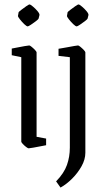

<svg xmlns="http://www.w3.org/2000/svg" viewBox="-20 -660 464 866"><path d="M64 -605Q65 -607 76 -615.5Q87 -624 98.5 -632Q110 -640 113 -640Q117 -640 128.5 -630.5Q140 -621 149.5 -609.5Q159 -598 158 -592L154 -576Q153 -573 142 -564.5Q131 -556 119.5 -548.5Q108 -541 105 -541Q100 -541 89.5 -551Q79 -561 70 -572.5Q61 -584 61 -588ZM109 9Q106 9 98 3Q90 -3 83 -10.5Q76 -18 76 -21V-402L33 -411V-441Q39 -442 56.5 -445.5Q74 -449 91 -452Q108 -455 112 -455Q115 -455 123 -448.5Q131 -442 138 -434.5Q145 -427 145 -424V-43L188 -35V-5Q182 -4 164.5 -0.5Q147 3 130 6Q113 9 109 9ZM285 -605Q286 -607 297 -615.5Q308 -624 319.5 -632Q331 -640 334 -640Q338 -640 349.5 -630.5Q361 -621 370.5 -609.5Q380 -598 379 -592L375 -576Q374 -573 363 -564.5Q352 -556 340.5 -548.5Q329 -541 326 -541Q321 -541 310.5 -551Q300 -561 291 -572.5Q282 -584 282 -588ZM253 186 233 158Q269 121 282 84Q295 47 295 6V-402L244 -408V-440Q244 -440 256 -442Q268 -444 284.5 -447Q301 -450 314.5 -452.5Q328 -455 332 -455Q335 -455 343 -448.5Q351 -442 358 -434.5Q365 -427 365 -424V29Q365 59 348 89.5Q331 120 305.5 145.5Q280 171 253 186Z"/></svg>

Font: Grenze Gotisch Light
Style: Regular
Weight: 300
Designer: Renata Polastri
Foundry: Omnibus-Type
Version: Version 1.001